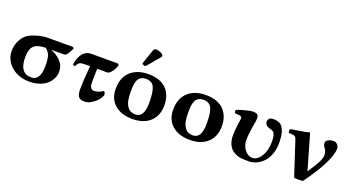

<svg xmlns="http://www.w3.org/2000/svg" viewBox="-47 -1238 3319 1805"><g transform="rotate(20 1612.5 -335.5)"><path d="M480 -340.8C487.1 -340.8 493.7 -342.4 499.5 -345.5C505.4 -348.6 510.9 -353.6 516.1 -360.6C521.3 -367.6 525.5 -373.8 528.6 -379.2C531.7 -384.5 535.6 -392.3 540.5 -402.3L550.8 -423.8L540 -436H298.8C254.9 -436 211.3 -429 168.2 -414.8C125.1 -400.6 94.4 -384.4 76.2 -366.2C55.3 -345.4 39.3 -320.8 28.1 -292.5C16.8 -264.2 11.2 -234.7 11.2 -204.1C11.2 -163.1 22.6 -126.1 45.4 -93C68.2 -60 98.6 -34.3 136.7 -16.1C174.8 2.1 216.6 11.2 262.2 11.2C300.3 11.2 334.8 5.9 365.7 -4.9C396.6 -15.6 421.5 -29.9 440.2 -47.6C458.9 -65.3 473.2 -84.9 483.2 -106.2C493.1 -127.5 498 -149.4 498 -171.9C498 -212.9 484 -248 455.8 -277.1C427.7 -306.2 393.7 -327.5 354 -340.8ZM269 -32.2C190.3 -32.2 150.9 -84.1 150.9 -188C150.9 -208.5 152 -226.1 154.3 -240.7C156.6 -255.4 161.1 -269.4 167.7 -282.7C174.4 -296.1 183.3 -306.7 194.6 -314.7C205.8 -322.7 220.5 -329 238.8 -333.7C257 -338.5 278.8 -340.8 304.2 -340.8C326 -321.6 340.4 -300.8 347.4 -278.3C354.4 -255.9 357.9 -221.4 357.9 -174.8C357.9 -128.3 350.2 -92.9 334.7 -68.6C319.3 -44.4 297.4 -32.2 269 -32.2Z M752.9 -320.8C743.5 -210.1 738.8 -133.8 738.8 -91.8C738.8 -53.1 744.4 -26.4 755.6 -12C766.8 2.5 788.2 9.8 819.8 9.8C844.9 9.8 873.5 -2.1 905.8 -25.9C938 -49.6 960 -77.6 971.7 -109.9C971.7 -118.7 970 -126.8 966.6 -134.3C963.1 -141.8 958.8 -145.7 953.6 -146C925.6 -125.5 895.7 -115.2 863.8 -115.2C851.7 -115.2 841.7 -120.7 833.7 -131.6C825.8 -142.5 821.8 -158 821.8 -178.2C821.8 -249.2 822.8 -296.7 824.7 -320.8H919.9C932.6 -320.8 944.9 -326.8 956.8 -338.9C968.7 -350.9 978 -363.9 984.9 -377.9C991.7 -391.9 997.4 -406.6 1002 -421.9L990.7 -434.1H723.6C706.1 -434.1 690 -430.4 675.5 -423.1C661.1 -415.8 649.4 -406.7 640.6 -395.8C631.8 -384.8 624.2 -372.1 617.7 -357.4C611.2 -342.8 606.4 -329.4 603.5 -317.4C600.6 -305.3 598.3 -293.1 596.7 -280.8C600.3 -275.6 607.9 -272.9 619.6 -272.9C629.4 -293.8 639.5 -307 649.9 -312.5C660.3 -318 678.2 -320.8 703.6 -320.8Z M1051.8 -205.1C1051.8 -138.7 1073.5 -86.3 1116.9 -47.9C1160.4 -9.4 1219.4 9.8 1293.9 9.8C1369.8 9.8 1429 -10.2 1471.7 -50C1514.3 -89.9 1535.6 -144.5 1535.6 -213.9C1535.6 -246.1 1531 -275.6 1521.7 -302.2C1512.5 -328.9 1498.4 -352.6 1479.5 -373.3C1460.6 -394 1435.5 -410.1 1404.3 -421.6C1373 -433.2 1336.9 -439 1295.9 -439C1222 -439 1162.8 -418.8 1118.4 -378.4C1074 -338.1 1051.8 -280.3 1051.8 -205.1ZM1288.6 -389.2C1329.6 -389.2 1357.3 -373.7 1371.8 -342.8C1386.3 -311.8 1393.6 -259.9 1393.6 -187C1393.6 -89 1364.9 -40 1307.6 -40C1291 -40 1276.2 -42.8 1263.2 -48.3C1250.2 -53.9 1239.7 -61.8 1231.7 -72C1223.7 -82.3 1217 -93.2 1211.7 -104.7C1206.3 -116.3 1202.4 -129.8 1200 -145.3C1197.5 -160.7 1195.9 -174.6 1195.1 -187C1194.3 -199.4 1193.8 -213.1 1193.8 -228C1193.8 -247.9 1194.3 -264.7 1195.3 -278.6C1196.3 -292.4 1198.6 -306.8 1202.4 -321.8C1206.1 -336.8 1211.3 -348.8 1218 -357.9C1224.7 -367 1234 -374.5 1245.8 -380.4C1257.7 -386.2 1272 -389.2 1288.6 -389.2ZM1286.6 -682.1C1280.8 -682.1 1275.1 -680.6 1269.8 -677.5C1264.4 -674.4 1260.7 -670.2 1258.8 -665L1209 -522C1208 -519 1207.5 -516.1 1207.5 -513.2C1207.5 -509.9 1211.4 -506.8 1219.2 -503.7C1227.1 -500.6 1233.2 -499 1237.8 -499C1240.4 -499 1244 -501.6 1248.5 -506.8L1352.5 -628.9C1356.1 -632.8 1357.9 -637.9 1357.9 -644C1357.9 -653.2 1349 -661.8 1331.3 -669.9C1313.6 -678.1 1298.7 -682.1 1286.6 -682.1Z M1626.5 -205.1C1626.5 -138.7 1648.2 -86.3 1691.7 -47.9C1735.1 -9.4 1794.1 9.8 1868.7 9.8C1944.5 9.8 2003.7 -10.2 2046.4 -50C2089 -89.9 2110.4 -144.5 2110.4 -213.9C2110.4 -246.1 2105.7 -275.6 2096.4 -302.2C2087.2 -328.9 2073.1 -352.6 2054.2 -373.3C2035.3 -394 2010.3 -410.1 1979 -421.6C1947.8 -433.2 1911.6 -439 1870.6 -439C1796.7 -439 1737.5 -418.8 1693.1 -378.4C1648.7 -338.1 1626.5 -280.3 1626.5 -205.1ZM1863.3 -389.2C1904.3 -389.2 1932 -373.7 1946.5 -342.8C1961 -311.8 1968.3 -259.9 1968.3 -187C1968.3 -89 1939.6 -40 1882.3 -40C1865.7 -40 1850.9 -42.8 1837.9 -48.3C1824.9 -53.9 1814.4 -61.8 1806.4 -72C1798.4 -82.3 1791.7 -93.2 1786.4 -104.7C1781 -116.3 1777.1 -129.8 1774.7 -145.3C1772.2 -160.7 1770.6 -174.6 1769.8 -187C1769 -199.4 1768.6 -213.1 1768.6 -228C1768.6 -247.9 1769 -264.7 1770 -278.6C1771 -292.4 1773.4 -306.8 1777.1 -321.8C1780.8 -336.8 1786.1 -348.8 1792.7 -357.9C1799.4 -367 1808.7 -374.5 1820.6 -380.4C1832.4 -386.2 1846.7 -389.2 1863.3 -389.2Z M2670.4 -250C2670.4 -324.9 2657.4 -378.3 2631.3 -410.2C2613.1 -432.6 2582.8 -443.8 2540.5 -443.8C2525.9 -443.8 2514 -439.7 2504.9 -431.4C2495.8 -423.1 2491.2 -413.9 2491.2 -403.8C2491.2 -385.9 2496.6 -372.2 2507.3 -362.8C2514.5 -356.9 2527.8 -351.1 2547.4 -345.2C2547.7 -345.2 2549.6 -344.7 2553 -343.8C2556.4 -342.8 2558.8 -342.1 2560.1 -341.8C2561.4 -341.5 2563.6 -340.7 2566.7 -339.6C2569.7 -338.5 2572.2 -337.3 2574 -336.2C2575.8 -335 2577.7 -333.5 2579.8 -331.5C2581.9 -329.6 2583.8 -327.5 2585.4 -325.2C2596.8 -308.3 2602.5 -279.1 2602.5 -237.8C2602.5 -178.5 2590.2 -129.6 2565.4 -90.8C2540.4 -51.8 2511.7 -32.2 2479.5 -32.2C2451.5 -32.2 2426.4 -45.8 2404.1 -73C2381.8 -100.2 2370.6 -133.1 2370.6 -171.9C2370.6 -209.6 2374.5 -251.3 2382.3 -296.9C2383.3 -303.7 2385.2 -314.3 2387.9 -328.6C2390.7 -342.9 2392.8 -355.8 2394.3 -367.2C2395.8 -378.6 2396.5 -389.2 2396.5 -398.9C2396.5 -415.2 2391.9 -426.8 2382.8 -433.6C2373.7 -440.4 2359.9 -443.8 2341.3 -443.8C2324.4 -443.8 2296.1 -438.6 2256.6 -428.2C2217 -417.8 2190.9 -408.7 2178.2 -400.9C2178.2 -387.9 2181.3 -377.6 2187.5 -370.1C2189.5 -370.1 2195 -370 2204.1 -369.6C2213.2 -369.3 2221.2 -368.8 2228 -368.2C2234.9 -367.5 2239.6 -366.5 2242.2 -365.2C2245.4 -363.6 2248.3 -360.4 2250.7 -355.7C2253.2 -351 2254.4 -346 2254.4 -340.8C2254.4 -335.3 2253.4 -327.3 2251.5 -316.9C2249.5 -306.5 2248.2 -297.9 2247.6 -291C2240.7 -244.5 2237.3 -205.7 2237.3 -174.8C2237.3 -100.9 2260.3 -49.6 2306.2 -21C2327.3 -7.6 2348 0.8 2368.2 4.4C2388.7 8 2419.1 9.8 2459.5 9.8C2485.2 9.8 2510.4 4.1 2535.2 -7.3C2559.9 -18.7 2582.4 -34.9 2602.8 -55.9C2623.1 -76.9 2639.5 -104.3 2651.9 -138.2C2664.2 -172 2670.4 -209.3 2670.4 -250Z M2803.2 -331.1 2914.1 7.8C2918.9 9.8 2933.8 10.8 2958.5 11C2983.2 11.1 2998 10.1 3002.9 7.8C3069.7 -84 3119.4 -163.2 3152.1 -229.7C3184.8 -296.3 3201.2 -348.8 3201.2 -387.2C3201.2 -401.5 3195.8 -414.4 3185.1 -425.8C3174.3 -437.2 3161.6 -442.9 3147 -442.9C3124.2 -442.9 3105.7 -438.3 3091.6 -429.2C3077.4 -420.1 3070.3 -410.6 3070.3 -400.9C3070.3 -389.8 3072.3 -379.8 3076.4 -370.8C3080.5 -361.9 3085 -354.7 3089.8 -349.4C3094.7 -344 3099.2 -335.8 3103.3 -324.7C3107.3 -313.6 3109.4 -300.8 3109.4 -286.1C3109.4 -268.6 3102.9 -246.5 3090.1 -220C3077.2 -193.4 3053.4 -154 3018.6 -101.6C3014.6 -95.7 3012.4 -92.8 3011.7 -92.8C3011.1 -92.8 3010.3 -94.6 3009.3 -98.1L2914.1 -429.2C2912.8 -434.4 2911.3 -437.8 2909.7 -439.5C2908 -441.1 2905.6 -441.9 2902.3 -441.9C2891 -437 2861.6 -430.9 2814.2 -423.6C2766.8 -416.3 2735.5 -410.8 2720.2 -407.2C2719.2 -403.6 2719 -397.5 2719.5 -388.7C2720 -379.9 2721.2 -373.7 2723.1 -370.1L2760.3 -368.2C2772.3 -367.5 2781.4 -364.7 2787.6 -359.6C2793.8 -354.6 2799 -345.1 2803.2 -331.1Z"/></g></svg>

Font: Linux Biolinum G
Style: Bold
Weight: 700
Designer: Philipp H. Poll
Foundry: Philipp H. Poll
Version: Version 1.1.0